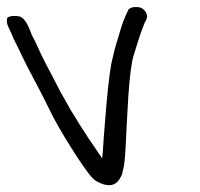

<svg xmlns="http://www.w3.org/2000/svg" viewBox="-49 -545 580 558"><path d="M-24.1 -465.3C-20.4 -457.8 -17.8 -452.4 -16.7 -449.6C-8.7 -428 1.4 -412.6 12.7 -387.2C27.5 -354.7 63.7 -289.1 78.5 -259.1L104 -208.1C122.3 -171.4 190.9 -58.2 219.8 -27.6C225.9 -20.8 237.7 -13.7 251.1 -9.6C288.7 2.3 299.1 -27 301.8 -30.5C307.9 -39.3 306 -44.1 308.9 -52.5C312.2 -62.7 314.1 -83.3 316.1 -117.4C317.7 -151.5 320 -200.6 323.9 -264.5C328 -326.3 333.8 -367.6 340.2 -386.7C353.6 -428.2 353.8 -433.6 370.7 -477.2L375.9 -487L376 -487.9C383.3 -501.9 372.8 -516.7 360.2 -522.6C348.9 -526 332.8 -525.5 324.8 -517.9L319.6 -507C312.1 -491.7 305.3 -473 299 -451C291.1 -422.2 287 -416.2 278.8 -378.1C272.4 -355.9 266.5 -310.6 260.2 -240.2C254.2 -168.8 250.6 -122.5 249.6 -100.7C249.1 -94.9 248.5 -89.9 247.8 -84.9C216.8 -130.9 199.6 -153.8 156 -226.1L127.9 -275.9C111 -308.7 96.4 -336.8 84.2 -359.5C64.5 -397 60.4 -412 43.4 -443.5C39.4 -450.4 31.1 -487.1 9.1 -497C-5.3 -500.1 -21.4 -498.9 -27.5 -493.5C-30.8 -485 -28.8 -474.9 -24.1 -465.3Z"/></svg>

Font: MewTooHand
Style: BdLta
Weight: 400
Designer: Mew Too, Robert Jablonski
Version: Version 0.77